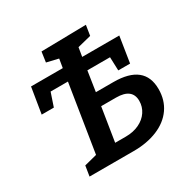

<svg xmlns="http://www.w3.org/2000/svg" viewBox="-158 -870 1025 1027"><g transform="rotate(-30 354.5 -356.5)"><path d="M473 -374Q664 -374 664 -221Q664 -153 629 -103Q594 -53 530 -26.5Q466 0 383 0H110L120 -63L198 -83L264 -498H157L129 -415H54L80 -574H276L285 -628L213 -645L222 -708L499 -713L489 -650L405 -629L396 -574H625L600 -415H527L524 -498H384L365 -374ZM385 -88Q431 -88 467 -105Q503 -122 523 -152Q543 -182 543 -218Q543 -295 444 -295H352L319 -88Z"/></g></svg>

Font: Bitter Pro SemiBold
Style: Italic
Weight: 600
Italic angle: -9°
Designer: Sol Matas, and Bitter project Authors
Foundry: Sol Matas
Version: Version 1.010